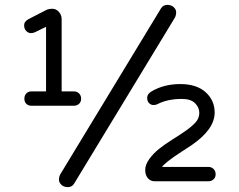

<svg xmlns="http://www.w3.org/2000/svg" viewBox="-20 -744 980 788"><path d="M283 -369Q296 -369 304.5 -360.5Q313 -352 313 -339Q313 -326 304.5 -318Q296 -310 283 -310H109Q96 -310 88 -318Q80 -326 80 -339Q80 -352 88 -360.5Q96 -369 109 -369H169V-634L124 -612Q116 -608 106.5 -608Q97 -608 88 -616.5Q79 -625 79 -640.5Q79 -656 98 -666L170 -703Q180 -708 195 -708Q210 -708 221.5 -695.5Q233 -683 233 -665V-369ZM284 10Q275 24 258.5 24Q242 24 232 14.5Q222 5 222 -6.5Q222 -18 227 -28L641 -710Q650 -724 666.5 -724Q683 -724 693 -714.5Q703 -705 703 -693.5Q703 -682 698 -672ZM835 -59Q848 -59 856.5 -50.5Q865 -42 865 -29Q865 -16 856.5 -8Q848 0 835 0H615Q598 0 587 -12.5Q576 -25 576 -46.5Q576 -68 592.5 -91Q609 -114 633.5 -133.5Q658 -153 687 -171Q716 -189 740.5 -206Q765 -223 781.5 -240.5Q798 -258 798 -280.5Q798 -303 780.5 -320.5Q763 -338 726 -338Q667 -338 625 -316Q619 -313 609.5 -313Q600 -313 592 -320.5Q584 -328 584 -343Q584 -358 602 -369Q653 -399 720 -399Q787 -399 824 -365.5Q861 -332 861 -282Q861 -213 766 -148Q741 -131 717 -116Q658 -77 645 -59Z"/></svg>

Font: Varela Round
Style: Regular
Weight: 400
Designer: Joe Prince
Foundry: Joe Prince
Version: Version 1.000